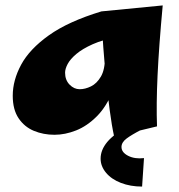

<svg xmlns="http://www.w3.org/2000/svg" viewBox="-20 -483 660 708"><path d="M181 14Q140 14 105 -0.5Q70 -15 48.5 -47Q27 -79 27 -130Q27 -187 58 -244.5Q89 -302 160.5 -353Q232 -404 354 -441L416 -347Q360 -337 322 -320Q284 -303 261.5 -284Q239 -265 229.5 -247Q220 -229 220 -215Q220 -188 236.5 -171Q253 -154 274 -154Q294 -154 315.5 -164.5Q337 -175 352 -200.5Q367 -226 367 -272L426 -299Q421 -210 397 -150Q373 -90 337 -54Q301 -18 260.5 -2Q220 14 181 14ZM401 21Q392 -20 384.5 -77Q377 -134 371 -194Q365 -254 361 -307.5Q357 -361 355 -397.5Q353 -434 354 -441L580 -463Q566 -312 561 -205Q556 -98 559 -17ZM504 205Q461 205 426 191.5Q391 178 371 154Q351 130 351 102Q351 70 375.5 40.5Q400 11 455 -19L502 -5Q465 14 446.5 28Q428 42 428 59Q428 79 452.5 91.5Q477 104 511 100Z"/></svg>

Font: Marhey Light
Style: Regular
Weight: 300
Designer: Nur Syamsi & Bustanul Arifin
Foundry: Namelatype
Version: Version 1.000